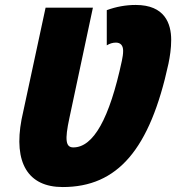

<svg xmlns="http://www.w3.org/2000/svg" viewBox="-20 -745 741 775"><path d="M233 10C455 10 585 -142 660 -488C666 -517 671 -550 671 -584C671 -650 645 -725 528 -725C488 -725 449 -718 411 -704V-562C423 -569 434 -573 448 -573C467 -573 477 -561 477 -540C477 -526 475 -515 472 -500C422 -266 357 -150 276 -150C245 -150 241 -180 260 -268L355 -714H164L67 -263C34 -88 93 10 233 10Z"/></svg>

Font: Noto Sans Black
Style: Italic
Weight: 900
Italic angle: -12°
Designer: Monotype Design Team
Foundry: Monotype Imaging Inc.
Version: Version 2.013